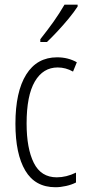

<svg xmlns="http://www.w3.org/2000/svg" viewBox="-20 -784 366 814"><path d="M215.3 9.8Q128.9 9.8 87.2 -60.8Q45.4 -131.3 45.4 -259.3Q45.4 -395 91.1 -468Q136.7 -541 222.2 -541Q268.6 -541 305.7 -520L289.6 -480.5Q258.8 -498 224.6 -498Q162.6 -498 127.7 -438.5Q92.8 -378.9 92.8 -260.3Q92.8 -154.8 123.3 -93.5Q153.8 -32.2 220.7 -32.2Q261.2 -32.2 302.2 -52.2V-10.3Q284.2 -1 260.3 4.4Q236.3 9.8 215.3 9.8ZM309.1 -764.2V-756.3Q293.9 -732.9 271 -705.1Q248 -677.2 223.4 -650.9Q198.7 -624.5 179.2 -606H150.9V-617.7Q182.6 -657.7 207.3 -692.4Q231.9 -727.1 253.4 -764.2Z"/></svg>

Font: Open Sans Condensed Light
Style: Regular
Weight: 300
Width: 3
Designer: Monotype Design Team
Foundry: Monotype Imaging Inc.
Version: Version 3.003; ttfautohint (v1.8.4)